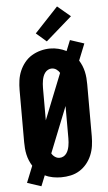

<svg xmlns="http://www.w3.org/2000/svg" viewBox="-66 -1028 632 1120"><g transform="rotate(-5 250.0 -468.5)"><path d="M130 50 48 23 87 -74Q77 -90 70 -107Q63 -124 59 -142Q55 -160 53.5 -178.5Q52 -197 52 -215V-520Q52 -548 56 -576.5Q60 -605 71 -631Q82 -657 100 -679.5Q118 -702 142 -716.5Q166 -731 194 -738.5Q222 -746 250 -746Q275 -746 299 -740Q323 -734 345 -723L370 -785L452 -758L413 -661Q423 -645 430 -628Q437 -611 441 -593Q445 -575 446.5 -556.5Q448 -538 448 -520V-215Q448 -187 444 -159Q440 -131 429 -104.5Q418 -78 400 -56Q382 -34 358 -19Q334 -4 306 2Q278 8 250 8Q226 8 201.5 3.5Q177 -1 155 -12ZM189 -331 296 -599Q289 -612 276.5 -620.5Q264 -629 249 -629Q238 -629 227.5 -623.5Q217 -618 210 -608.5Q203 -599 199 -588Q195 -577 193 -566Q191 -555 190 -543.5Q189 -532 189 -520ZM250 -106Q262 -106 272.5 -111.5Q283 -117 290 -126.5Q297 -136 301 -147Q305 -158 307 -169Q309 -180 310 -191.5Q311 -203 311 -215V-404L204 -136Q211 -123 223.5 -114.5Q236 -106 250 -106ZM235 -789 175 -841 312 -987 388 -923Z"/></g></svg>

Font: Iosevka Slab Heavy
Style: Regular
Weight: 900
Monospace: yes
Designer: Belleve Invis
Foundry: Belleve Invis
Version: Version 11.1.0; ttfautohint (v1.8.3)